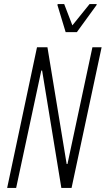

<svg xmlns="http://www.w3.org/2000/svg" viewBox="-20 -919 517 939"><path d="M15 0 161 -688H212L306 -117H310L432 -688H477L330 0H280L186 -574H182L59 0ZM301 -762 261 -894 262 -899H294L334 -795L418 -899H453L452 -894L356 -762Z"/></svg>

Font: Saira Condensed ExtraLight
Style: Italic
Weight: 250
Width: 3
Italic angle: -12°
Designer: Hector Gatti with collaboration of the Omnibus-Type team
Foundry: Omnibus-Type
Version: Version 1.101